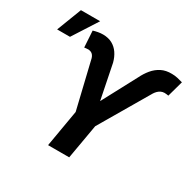

<svg xmlns="http://www.w3.org/2000/svg" viewBox="-249 -953 1128 1125"><g transform="rotate(30 315.0 -390.5)"><path d="M417 -342.3 357.4 0H214.4L273.4 -342.3ZM338.9 -356 472.2 -606.4Q488.8 -640.6 511.2 -667.7Q533.7 -694.8 564 -710.2Q594.2 -725.6 634.8 -724.6Q653.8 -724.6 672.4 -720.5Q690.9 -716.3 709.5 -710.9L679.7 -603.5Q672.9 -604.5 666 -605.5Q659.2 -606.4 652.3 -606.4Q639.2 -606 628.9 -601.1Q618.7 -596.2 610.1 -587.9Q601.6 -579.6 594.7 -568.8L395 -228.5L300.3 -229ZM302.7 -608.9 356.9 -339.4 350.1 -229 262.2 -228.5 180.7 -569.3Q177.7 -579.1 172.4 -586.7Q167 -594.2 159.2 -598.4Q151.4 -602.5 140.6 -603.5Q133.3 -603.5 126.2 -602.8Q119.1 -602.1 111.8 -601.1L105 -711.9Q121.1 -716.8 137.5 -719.7Q153.8 -722.7 170.9 -722.7Q207 -722.2 233.2 -707.8Q259.3 -693.4 276.6 -668Q293.9 -642.6 302.7 -608.9ZM-78.6 -613.8 -14.2 -781.2H115.7L8.3 -613.8Z"/></g></svg>

Font: Roboto
Style: Bold Italic
Weight: 700
Italic angle: -12°
Designer: Christian Robertson
Foundry: Google
Version: Version 3.0